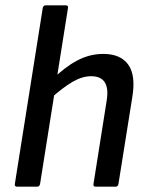

<svg xmlns="http://www.w3.org/2000/svg" viewBox="-20 -703 559 723"><path d="M44 0Q34 0 36 -11L141 -673Q143 -683 152 -683H227Q238 -683 236 -673L131 -11Q129 0 120 0ZM341 0Q330 0 332 -10L382 -326Q396 -416 323 -416Q290 -416 253.5 -395Q217 -374 167 -329L174 -401Q222 -449 269.5 -474.5Q317 -500 369 -500Q434 -500 463 -459.5Q492 -419 478 -336L426 -10Q424 0 415 0Z"/></svg>

Font: Sofia Sans Semi Condensed SemiBold
Style: Italic
Weight: 600
Italic angle: -9°
Version: Version 4.100